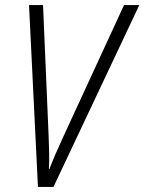

<svg xmlns="http://www.w3.org/2000/svg" viewBox="-20 -734 567 754"><path d="M129 0H190L527 -714H467L229 -198Q195 -125 174 -70H172Q174 -102 173 -134.5Q172 -167 171 -199L149 -714H94Z"/></svg>

Font: Noto Sans Display SemiCondensed Light
Style: Italic
Weight: 300
Width: 4
Italic angle: -12°
Designer: Monotype Design Team
Foundry: Monotype Imaging Inc.
Version: Version 1.900